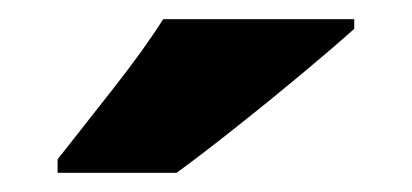

<svg xmlns="http://www.w3.org/2000/svg" viewBox="-20 -786 429 200"><path d="M349 -756Q329 -738 295.5 -710Q262 -682 226 -653.5Q190 -625 164 -606H40V-620Q65 -652 97 -692.5Q129 -733 150 -766H349Z"/></svg>

Font: Noto Sans Ethiopic SemiCondensed Black
Style: Regular
Weight: 900
Width: 4
Designer: Monotype Design Team
Foundry: Monotype Imaging Inc.
Version: Version 2.102; ttfautohint (v1.8.4.7-5d5b)